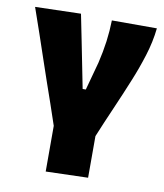

<svg xmlns="http://www.w3.org/2000/svg" viewBox="-80 -572 716 836"><g transform="rotate(10 278.0 -154.0)"><path d="M178.5 197.5V-4.5Q163 -50.5 147 -97.5Q130.5 -144 115 -189.5L85 -277.5Q66 -333 47 -389.5Q27.5 -445.5 8.5 -500.5L210.5 -506Q221 -454.5 233 -394Q245 -333 256 -278L274.5 -184.5H288.5Q297 -215.5 305.5 -247Q314 -278.5 322.5 -309.5Q334.5 -360 340.8 -407Q347 -454 348 -500.5H547Q540.5 -439.5 521 -377.5Q501.5 -315.5 478.5 -260Q451 -192.5 421.5 -125Q392 -57.5 365 8V192Z"/></g></svg>

Font: Heraclito ExtraBold
Style: Regular
Weight: 800
Designer: Kostas Bartsokas (font) & Cristiano Sobral (main changes)
Foundry: Kostas Bartsokas (font) & Cristiano Sobral (main changes)
Version: Version 1.00;July 8, 2020;FontCreator 13.0.0.2655 64-bit